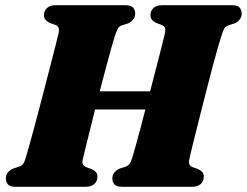

<svg xmlns="http://www.w3.org/2000/svg" viewBox="-20 -720 952 740"><path d="M299 -105.5Q296 -92.5 299.8 -86Q303.5 -79.5 311.5 -76L332.5 -68.5Q344 -63.5 349.8 -56.5Q355.5 -49.5 355.5 -38.5Q355.5 -21.5 343.5 -10.8Q331.5 0 309 0H42Q18.5 0 10.5 -9.2Q2.5 -18.5 2.5 -32.5Q2.5 -47 11.2 -56.5Q20 -66 31 -70.5L53.5 -77.5Q63.5 -81.5 68.8 -88Q74 -94.5 79 -111.5Q84 -127.5 92.5 -157.8Q101 -188 111.5 -227.2Q122 -266.5 133.5 -310.2Q145 -354 156.2 -397.5Q167.5 -441 177.5 -479.8Q187.5 -518.5 195 -548.2Q202.5 -578 206 -593Q208.5 -605 206 -612.5Q203.5 -620 193 -624L172 -631.5Q161 -637 155.2 -644Q149.5 -651 149.5 -661.5Q149.5 -679 161.5 -689.5Q173.5 -700 196 -700H461.5Q485 -700 493 -690.8Q501 -681.5 501 -667.5Q501 -653.5 492.5 -643.8Q484 -634 472.5 -629.5L450 -622.5Q439.5 -618.5 435.2 -612Q431 -605.5 425 -588Q419.5 -572 410.2 -539.5Q401 -507 389.8 -464.5Q378.5 -422 366.2 -375Q354 -328 342.5 -282.5Q331 -237 321.8 -199Q312.5 -161 306.2 -136Q300 -111 299 -105.5ZM273 -368H648.5L628.5 -298H253ZM709.5 -105.5Q706.5 -92.5 710.2 -86Q714 -79.5 722 -76L742.5 -68.5Q754 -63.5 759.8 -56.5Q765.5 -49.5 765.5 -38.5Q765.5 -21.5 753.5 -10.8Q741.5 0 719 0H452.5Q429 0 421 -9.2Q413 -18.5 413 -32.5Q413 -47 421.8 -56.5Q430.5 -66 441.5 -70.5L464 -77.5Q474 -81.5 479 -88Q484 -94.5 489.5 -111.5Q494.5 -127.5 503 -157.8Q511.5 -188 521.8 -227.2Q532 -266.5 543.5 -310.2Q555 -354 566.2 -397.5Q577.5 -441 587.5 -479.8Q597.5 -518.5 605 -548.2Q612.5 -578 616 -593Q618.5 -605 616 -612.5Q613.5 -620 603 -624L582.5 -631.5Q571 -637 565.5 -644Q560 -651 560 -661.5Q560 -679 571.8 -689.5Q583.5 -700 606.5 -700H872Q895.5 -700 903.5 -690.8Q911.5 -681.5 911.5 -667.5Q911.5 -653.5 903 -643.8Q894.5 -634 883 -629.5L860.5 -622.5Q850 -618.5 845.5 -612Q841 -605.5 835.5 -588Q830 -572 820.5 -539.5Q811 -507 799.8 -464.5Q788.5 -422 776.5 -375Q764.5 -328 753 -282.5Q741.5 -237 732 -199Q722.5 -161 716.5 -136Q710.5 -111 709.5 -105.5Z"/></svg>

Font: Fraunces Wonky
Style: Italic
Weight: 900
Italic angle: -16°
Version: Version 1.000;[b76b70a41]